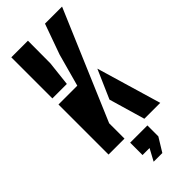

<svg xmlns="http://www.w3.org/2000/svg" viewBox="-316 -851 1117 1117"><g transform="rotate(-45 242.5 -292.5)"><path d="M53.2 0V-411.9H208L263.2 -612.8L330.3 -800H470.7L184.4 -126.2V0ZM347.8 0 283.1 -222.2 360.6 -399.6 478.6 0ZM53.2 -462V-800H190L189.2 -614.8L172.2 -462ZM209.3 215 248.8 141.8H191V40H332.9V130L280.8 215Z"/></g></svg>

Font: Big Shoulders Stencil Text SC Thin
Style: Regular
Weight: 100
Designer: Patric King
Foundry: XO Type Co
Version: Version 2.001